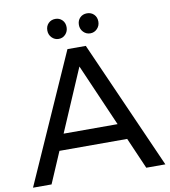

<svg xmlns="http://www.w3.org/2000/svg" viewBox="-93 -951 913 1030"><g transform="rotate(-10 363.0 -435.5)"><path d="M225 -817Q225 -841 240 -856Q255 -871 278 -871Q300 -871 315 -856Q330 -841 330 -817Q330 -794 315 -778Q300 -762 278 -762Q256 -762 240.5 -778Q225 -794 225 -817ZM397 -817Q397 -841 412 -856Q427 -871 450 -871Q473 -871 488 -856Q503 -841 503 -817Q503 -794 487.5 -778Q472 -762 450 -762Q428 -762 412.5 -778Q397 -794 397 -817ZM620 0 546 -170H177L104 0H3L314 -700H414L724 0ZM215 -257H509L361 -597Z"/></g></svg>

Font: Montserrat arm
Style: Regular
Weight: 400
Designer: Julieta Ulanovsky
Foundry: Julieta Ulanovsky
Version: Version 6.000;PS 006.000;hotconv 1.0.88;makeotf.lib2.5.64775